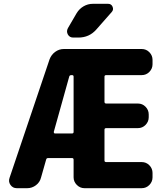

<svg xmlns="http://www.w3.org/2000/svg" viewBox="-20 -987 879 1007"><path d="M262 -295Q262 -292 263.5 -289.5Q265 -287 268 -287H358Q366 -287 366 -295V-585Q366 -593 358 -593H354Q345 -593 343 -585ZM68 0Q47 0 35 -17Q23 -34 30 -54L240 -676Q249 -700 269.5 -715Q290 -730 315 -730H723Q747 -730 763.5 -713Q780 -696 780 -673V-650Q780 -627 763.5 -610Q747 -593 723 -593H537Q528 -593 528 -585V-453Q528 -444 537 -444H703Q727 -444 743.5 -427Q760 -410 760 -387V-372Q760 -349 743.5 -332Q727 -315 703 -315H537Q528 -315 528 -307V-145Q528 -137 537 -137H723Q747 -137 763.5 -120Q780 -103 780 -80V-57Q780 -34 763.5 -17Q747 0 723 0H423Q400 0 383 -17Q366 -34 366 -57V-149Q366 -158 358 -158H232Q224 -158 222 -150L195 -55Q189 -31 168.5 -15.5Q148 0 123 0ZM467 -967H547Q564 -967 570.5 -951.5Q577 -936 566 -924L485 -832Q448 -790 391 -790H364Q345 -790 336 -806Q327 -822 336 -839L382 -918Q396 -941 418.5 -954Q441 -967 467 -967Z"/></svg>

Font: Rounded Mplus 1c ExtraBold
Style: Regular
Weight: 800
Version: Version 1.059.20150529